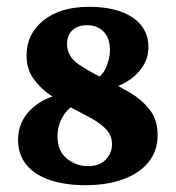

<svg xmlns="http://www.w3.org/2000/svg" viewBox="-20 -534 516 564"><path d="M33 -123Q33 -178 74.5 -216Q116 -254 181 -260L221 -238Q187 -225 168 -197Q149 -169 149 -134Q149 -90 176.5 -68Q204 -46 238 -46Q273 -46 291 -65.5Q309 -85 309 -110Q309 -136 292.5 -153.5Q276 -171 249 -186Q222 -201 189 -218Q160 -233 129.5 -253.5Q99 -274 78.5 -302.5Q58 -331 58 -371Q58 -434 107.5 -474Q157 -514 242 -514Q322 -514 369 -483Q416 -452 416 -395Q416 -363 397.5 -336Q379 -309 348 -291.5Q317 -274 279 -269L241 -289Q279 -306 291 -334.5Q303 -363 303 -385Q303 -423 284 -441.5Q265 -460 236 -460Q209 -460 193 -445.5Q177 -431 177 -405Q177 -368 211 -345Q245 -322 293 -299Q328 -282 362.5 -261.5Q397 -241 420 -211.5Q443 -182 443 -137Q443 -91 416.5 -58Q390 -25 342 -7.5Q294 10 231 10Q172 10 127 -5Q82 -20 57.5 -50Q33 -80 33 -123Z"/></svg>

Font: Yrsa
Style: Regular
Weight: 400
Designer: Anna Giedrys (Yrsa+Rasa design), David Brezina (Yrsa art-direction, Rasa art-direction, design)
Foundry: Rosetta Type Foundry
Version: Version 2.004